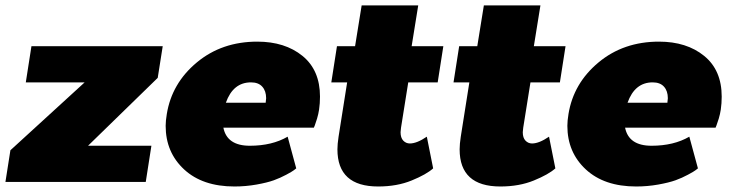

<svg xmlns="http://www.w3.org/2000/svg" viewBox="-45 -670 2707 707"><path d="M-25 0 -6.7 -116.7 266.7 -366.7H50L70.8 -500H554.2L535.8 -383.3L279.2 -133.3H512.5L491.7 0Z M565 -206.7Q565 -225 569.2 -250Q587.5 -363.3 679.6 -440Q771.7 -516.7 902.5 -516.7Q1004.2 -516.7 1068.8 -464.2Q1133.3 -411.7 1133.3 -314.2Q1133.3 -289.2 1130 -266.7Q1127.5 -250 1122.5 -233.3Q1117.5 -216.7 1114.2 -208.3L1110.8 -200H777.5Q790.8 -133.3 875 -133.3Q956.7 -133.3 1014.2 -166.7L1045.8 -50Q1042.5 -47.5 1036.7 -42.9Q1030.8 -38.3 1009.2 -26.7Q987.5 -15 963.3 -6.2Q939.2 2.5 899.6 9.6Q860 16.7 818.3 16.7Q700.8 16.7 632.9 -46.2Q565 -109.2 565 -206.7ZM786.7 -291.7H933.3Q935 -303.3 935 -308.3Q935 -335 920.8 -350.8Q906.7 -366.7 879.2 -366.7Q813.3 -366.7 786.7 -291.7Z M1175 -366.7 1195.8 -500H1262.5L1286.7 -650H1495L1470.8 -500H1587.5L1566.7 -366.7H1458.3L1431.7 -200Q1430 -188.3 1430 -183.3Q1430 -162.5 1440 -152.1Q1450 -141.7 1464.2 -141.7Q1490 -141.7 1526.7 -166.7L1550 -50Q1525 -27.5 1470.8 -5.4Q1416.7 16.7 1347.5 16.7Q1197.5 16.7 1197.5 -120Q1197.5 -139.2 1201.7 -166.7L1233.3 -366.7Z M1625 -366.7 1645.8 -500H1712.5L1736.7 -650H1945L1920.8 -500H2037.5L2016.7 -366.7H1908.3L1881.7 -200Q1880 -188.3 1880 -183.3Q1880 -162.5 1890 -152.1Q1900 -141.7 1914.2 -141.7Q1940 -141.7 1976.7 -166.7L2000 -50Q1975 -27.5 1920.8 -5.4Q1866.7 16.7 1797.5 16.7Q1647.5 16.7 1647.5 -120Q1647.5 -139.2 1651.7 -166.7L1683.3 -366.7Z M2044.2 -206.7Q2044.2 -225 2048.3 -250Q2066.7 -363.3 2158.8 -440Q2250.8 -516.7 2381.7 -516.7Q2483.3 -516.7 2547.9 -464.2Q2612.5 -411.7 2612.5 -314.2Q2612.5 -289.2 2609.2 -266.7Q2606.7 -250 2601.7 -233.3Q2596.7 -216.7 2593.3 -208.3L2590 -200H2256.7Q2270 -133.3 2354.2 -133.3Q2435.8 -133.3 2493.3 -166.7L2525 -50Q2521.7 -47.5 2515.8 -42.9Q2510 -38.3 2488.3 -26.7Q2466.7 -15 2442.5 -6.2Q2418.3 2.5 2378.8 9.6Q2339.2 16.7 2297.5 16.7Q2180 16.7 2112.1 -46.2Q2044.2 -109.2 2044.2 -206.7ZM2265.8 -291.7H2412.5Q2414.2 -303.3 2414.2 -308.3Q2414.2 -335 2400 -350.8Q2385.8 -366.7 2358.3 -366.7Q2292.5 -366.7 2265.8 -291.7Z"/></svg>

Font: BoonTook
Style: Italic
Weight: 400
Italic angle: -9°
Designer: Sungsit Sawaiwan
Foundry: FontUni
Version: Version 3.0